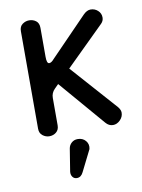

<svg xmlns="http://www.w3.org/2000/svg" viewBox="-71 -455 501 677"><g transform="rotate(-10 180.0 -116.5)"><path d="M80 10Q67 10 56 1.5Q45 -7 45 -23V-372Q45 -389 56 -397Q67 -405 80 -405Q94 -405 104.5 -397Q115 -389 115 -372V-268Q115 -244 124 -244Q132 -244 142 -256L274 -392Q287 -405 300 -405Q315 -405 326 -395Q337 -385 337 -370Q337 -358 328 -349L190 -213L336 -49Q345 -38 345 -28Q345 -13 333.5 -1.5Q322 10 308 10Q293 10 282 -3L142 -166L128 -152Q115 -139 115 -121V-23Q115 -7 104.5 1.5Q94 10 80 10ZM173 155Q165 172 150 172Q140 172 134.5 164.5Q129 157 130 146L143 65Q145 53 154 45Q163 37 176 37Q194 37 204.5 49.5Q215 62 211 79Z"/></g></svg>

Font: Dongle
Style: Regular
Weight: 400
Designer: Yanghee Ryu
Foundry: Yanghee Ryu
Version: Version 2.000